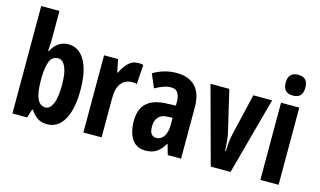

<svg xmlns="http://www.w3.org/2000/svg" viewBox="-90 -1083 2184 1312"><g transform="rotate(15 1002.0 -426.5)"><path d="M189 -622Q189 -606 188 -580Q187 -554 185 -526H189Q212 -568 241.5 -587.5Q271 -607 309 -607Q383 -607 425.5 -533.5Q468 -460 468 -325Q468 -192 426 -116.5Q384 -41 307 -41Q270 -41 243 -56.5Q216 -72 189 -111H183L164 -51H60V-811H189ZM266 -496Q222 -496 206.5 -455Q191 -414 189 -343V-318Q189 -233 208 -191Q227 -149 267 -149Q298 -149 317.5 -193Q337 -237 337 -327Q337 -412 317.5 -454Q298 -496 266 -496Z M803 -607Q809 -607 817.5 -606.5Q826 -606 838 -603L829 -465Q823 -468 813.5 -469Q804 -470 802 -470Q744 -470 717 -432Q690 -394 691 -330V-51H562V-597H661L679 -508H685Q701 -546 730.5 -576.5Q760 -607 803 -607Z M1073 -609Q1160 -609 1206.5 -560.5Q1253 -512 1253 -414V-51H1159L1138 -124H1135Q1111 -82 1080 -61.5Q1049 -41 1001 -41Q955 -41 927 -65.5Q899 -90 886.5 -130Q874 -170 874 -214Q874 -301 919.5 -343Q965 -385 1053 -389L1125 -392V-421Q1125 -459 1110 -481.5Q1095 -504 1063 -504Q1037 -504 1010.5 -495Q984 -486 950 -467L909 -563Q987 -609 1073 -609ZM1087 -304Q1045 -302 1024.5 -278Q1004 -254 1004 -212Q1004 -176 1016.5 -160Q1029 -144 1053 -144Q1085 -144 1105 -174Q1125 -204 1125 -255V-306Z M1463 -51 1315 -597H1448L1513 -321Q1523 -279 1525.5 -247.5Q1528 -216 1530 -180H1535Q1536 -208 1538.5 -239.5Q1541 -271 1551 -312L1618 -597H1751L1603 -51Z M1879 -812Q1916 -812 1932 -793Q1948 -774 1948 -738Q1948 -665 1879 -665Q1809 -665 1809 -738Q1809 -812 1879 -812ZM1943 -597V-51H1814V-597Z"/></g></svg>

Font: Noto Sans Tamil UI ExtraCondensed
Style: Bold
Weight: 700
Width: 2
Designer: Jelle Bosma - Monotype Design Team
Foundry: Monotype Imaging Inc.
Version: Version 2.004; ttfautohint (v1.8.4.7-5d5b)